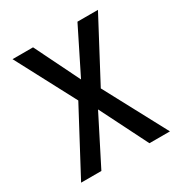

<svg xmlns="http://www.w3.org/2000/svg" viewBox="-133 -633 687 730"><g transform="rotate(-30 210.0 -268.5)"><path d="M162 -276 15 0H104L210 -209L315 0H405L259 -273L399 -537H309L211 -340L114 -537H24Z"/></g></svg>

Font: Noto Sans Gujarati UI Condensed
Style: Regular
Weight: 400
Width: 3
Designer: Jelle Bosma - Monotype Design Team, Universal Thirst
Foundry: Monotype Imaging Inc.
Version: Version 2.106